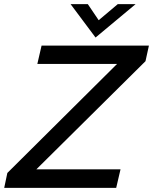

<svg xmlns="http://www.w3.org/2000/svg" viewBox="-39 -911 742 931"><path d="M-18.6 0 -3.4 -72.3 528.8 -601.1H142.1L162.6 -689.9H683.1L666.5 -614.3L137.2 -89.8H545.4L524.4 0ZM424.3 -729 303.2 -891.1H386.7L439.5 -813L532.2 -891.1H618.7Z"/></svg>

Font: Acari Sans Medium
Style: Italic
Weight: 500
Italic angle: -13°
Designer: Alfredo Marco Pradil and Stefan Peev
Foundry: Hanken Design Co.
Version: Version 1.045